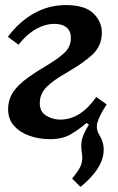

<svg xmlns="http://www.w3.org/2000/svg" viewBox="-20 -532 464 756"><path d="M297 204 264 171Q295 134 300.5 113.5Q306 93 303 75Q297 39 303 16Q309 -7 330 -41L321 -48Q293 -24 260 -4Q227 16 177 16Q135 16 97 3Q59 -10 35 -37Q11 -64 12 -105Q13 -142 32.5 -170.5Q52 -199 89 -225.5Q126 -252 180 -284Q217 -307 237.5 -328Q258 -349 259 -380Q260 -408 243 -423Q226 -438 195 -438Q158 -438 121.5 -417.5Q85 -397 53 -356L11 -387Q55 -446 113 -479Q171 -512 240 -512Q314 -512 348 -479Q382 -446 381 -401Q380 -350 343.5 -316.5Q307 -283 241 -245Q190 -216 164.5 -190.5Q139 -165 137 -133Q134 -94 160.5 -77.5Q187 -61 217 -61Q297 -61 359 -150L400 -121Q372 -78 364 -51Q356 -24 372 1Q399 45 381.5 97Q364 149 297 204Z"/></svg>

Font: Lora SemiBold
Style: Italic
Weight: 600
Italic angle: -3°
Designer: Olga Karpushina, Alexei Vanyashin (Cyrillic)
Foundry: Cyreal
Version: Version 3.011; ttfautohint (v1.8.4.7-5d5b)